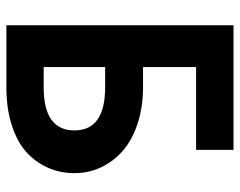

<svg xmlns="http://www.w3.org/2000/svg" viewBox="-95 -656 751 601"><g transform="rotate(90 280.5 -355.5)"><path d="M59.1 0H189.9H253.4C297.4 0 336.4 -5.4 371.1 -16.6C405.8 -27.8 434.6 -43 456.1 -62.5C477.5 -82 493.7 -104.5 504.9 -129.9C516.1 -155.3 522 -183.1 522 -212.9C522 -242.2 516.1 -270 503.9 -295.9C491.7 -321.8 474.6 -344.7 452.1 -364.3C429.7 -383.8 401.4 -399.4 367.2 -410.6C333 -421.9 294.9 -427.7 253.4 -427.7H189.9V-593.8H449.2V-710.9H59.1V-593.8ZM189.9 -309.1H253.4C343.3 -309.1 388.2 -276.9 388.2 -212.9C388.2 -148.9 343.3 -116.7 253.4 -116.7H189.9Z"/></g></svg>

Font: Tuffy
Style: Bold
Weight: 700
Designer: Thatcher Ulrich, Karoly Barta, Michael Everson
Version: Version 001.270